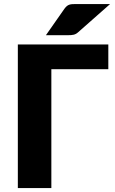

<svg xmlns="http://www.w3.org/2000/svg" viewBox="-20 -954 584 974"><path d="M529.5 -603H240.5V0H70.5V-728.5H529.5ZM538.5 -933.5 377 -791Q371 -785.5 365.5 -782.5Q360 -779.5 354 -778Q348 -776.5 341.2 -776Q334.5 -775.5 326 -775.5H213L307.5 -910.5Q313.5 -918.5 319.2 -923.2Q325 -928 331.8 -930.2Q338.5 -932.5 347.2 -933Q356 -933.5 367.5 -933.5Z"/></svg>

Font: Lato ExtraBold
Style: Regular
Weight: 800
Designer: Lukasz Dziedzic with Adam Twardoch and Botio Nikoltchev
Foundry: tyPoland Lukasz Dziedzic
Version: Version 2.015; 2015-08-06; http://www.latofonts.com/